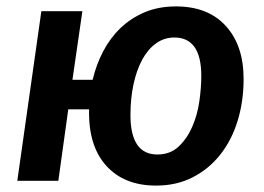

<svg xmlns="http://www.w3.org/2000/svg" viewBox="-20 -564 823 599"><path d="M529 -544Q629 -544 684.5 -483Q740 -422 740 -318Q740 -248 721.5 -187.5Q703 -127 667.5 -82Q632 -37 581.5 -11Q531 15 467 15Q367 15 311 -47.5Q255 -110 258 -223H193L162 0H34L109 -529H237L206 -315H269Q280 -362 302 -404Q324 -446 356.5 -477Q389 -508 432 -526Q475 -544 529 -544ZM524 -447Q492 -447 466.5 -428.5Q441 -410 423.5 -377.5Q406 -345 396.5 -301Q387 -257 387 -205Q387 -82 471 -82Q511 -82 537.5 -107Q564 -132 580 -169Q596 -206 602 -248.5Q608 -291 608 -327Q608 -447 524 -447Z"/></svg>

Font: Xgbmvzvtohvqztyvzapvmeyoton
Style: Regular
Weight: 500
Italic angle: -8°
Designer: Carrois Corporate & Edenspiekermann
Foundry: Carrois Corporate GbR & Edenspiekermann AG
Version: Version 2.001